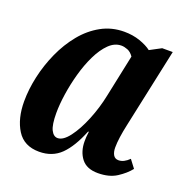

<svg xmlns="http://www.w3.org/2000/svg" viewBox="-105 -644 732 752"><g transform="rotate(20 261.0 -268.0)"><path d="M135 10Q72 10 42.5 -37Q13 -84 13 -156Q13 -206 25 -260Q37 -314 60 -365Q83 -416 116.5 -457Q150 -498 193.5 -522Q237 -546 289 -546Q325 -546 355 -535.5Q385 -525 403 -511L450 -536H494L423 -204Q417 -177 413.5 -152Q410 -127 410 -108Q410 -89 417 -77Q424 -65 439 -65Q461 -65 483 -87L508 -54Q489 -30 458 -10Q427 10 380 10Q333 10 311 -18.5Q289 -47 289 -90Q289 -98 289.5 -107.5Q290 -117 292 -130H289Q261 -60 225.5 -25Q190 10 135 10ZM185 -65Q208 -65 233 -98Q258 -131 279 -182.5Q300 -234 311 -288L348 -464Q337 -480 323 -485.5Q309 -491 297 -491Q269 -491 245.5 -468Q222 -445 203.5 -407Q185 -369 172.5 -324Q160 -279 153.5 -235Q147 -191 147 -156Q147 -107 157.5 -86Q168 -65 185 -65Z"/></g></svg>

Font: Noto Serif ExtraCondensed
Style: Bold Italic
Weight: 700
Width: 2
Italic angle: -12°
Designer: Monotype Design Team
Foundry: Monotype Imaging Inc.
Version: Version 2.013; ttfautohint (v1.8.4.7-5d5b)